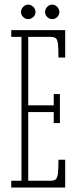

<svg xmlns="http://www.w3.org/2000/svg" viewBox="-20 -834 349 854"><path d="M30 0V-30H75.5V-670H30V-700H270V-578H240Q240 -618.5 237.8 -638.2Q235.5 -658 228 -664Q220.5 -670 203.5 -670H105.5V-365.5H219V-415.5H246.5V-286.5H219V-335.5H105.5V-30H203.5Q220.5 -30 228 -36.5Q235.5 -43 237.8 -63Q240 -83 240 -123.5H270V0ZM212.5 -749Q199.5 -749 190 -758.2Q180.5 -767.5 180.5 -780Q180.5 -793.5 190 -803.5Q199.5 -813.5 212.5 -813.5Q225 -813.5 234.5 -803.5Q244 -793.5 244 -780Q244 -767.5 234.5 -758.2Q225 -749 212.5 -749ZM105 -749Q93 -749 83.2 -758.2Q73.5 -767.5 73.5 -780Q73.5 -793.5 83.2 -803.5Q93 -813.5 105 -813.5Q118 -813.5 128 -803.5Q138 -793.5 138 -780Q138 -767.5 128 -758.2Q118 -749 105 -749Z"/></svg>

Font: Imbue Thin 10pt Thin
Style: Regular
Weight: 250
Version: Version 1.102